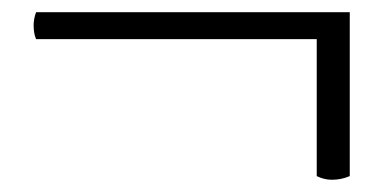

<svg xmlns="http://www.w3.org/2000/svg" viewBox="-20 -287 615 314"><path d="M498 1V-223H39Q35 -232 35 -246Q35 -256 39 -267H552V1Q538 7 523 7Q510 7 498 1Z"/></svg>

Font: Fedorovsk Unicode
Style: Medium
Weight: 500
Designer: Aleksandr Andreev and Nikita Simmons
Version: Version 3.2